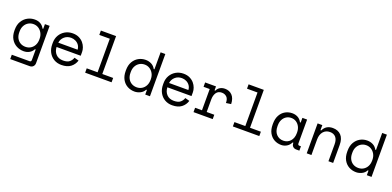

<svg xmlns="http://www.w3.org/2000/svg" viewBox="5 -1745 6110 2990"><g transform="rotate(20 3060.0 -250.0)"><path d="M142 200V128H437Q464 128 464 98V-76H452Q428 -31 386.5 -8.5Q345 14 296 14Q230 14 174.5 -15.5Q119 -45 85.5 -102Q52 -159 52 -240V-256Q52 -337 86 -393.5Q120 -450 175 -480Q230 -510 294 -510Q348 -510 389 -486.5Q430 -463 452 -418H464V-496H542V122Q542 156 520.5 178Q499 200 465 200ZM298 -60Q345 -60 382.5 -82.5Q420 -105 442 -146Q464 -187 464 -242V-254Q464 -307 441.5 -348Q419 -389 381.5 -412.5Q344 -436 298 -436Q251 -436 213.5 -413.5Q176 -391 154 -350.5Q132 -310 132 -256V-240Q132 -185 153.5 -144.5Q175 -104 212.5 -82Q250 -60 298 -60Z M920 14Q849 14 794.5 -18.5Q740 -51 709 -108.5Q678 -166 678 -242V-266Q678 -336 710 -391Q742 -446 797.5 -478Q853 -510 922 -510Q983 -510 1027.5 -488Q1072 -466 1100.5 -432Q1129 -398 1142.5 -359.5Q1156 -321 1156 -288V-224H756Q759 -151 802.5 -105.5Q846 -60 922 -60Q993 -60 1028 -90Q1063 -120 1076 -162L1150 -142Q1129 -73 1072.5 -29.5Q1016 14 920 14ZM758 -296H1078Q1076 -339 1053.5 -370.5Q1031 -402 996 -419Q961 -436 922 -436Q856 -436 811 -396Q766 -356 758 -296Z M1311 0V-72H1491V-628H1317V-700H1569V-72H1749V0Z M2133 14Q2067 14 2013 -15.5Q1959 -45 1927 -102Q1895 -159 1895 -240V-256Q1895 -337 1927.5 -393.5Q1960 -450 2013.5 -480Q2067 -510 2131 -510Q2182 -510 2226.5 -487.5Q2271 -465 2295 -418H2307V-700H2385V0H2307V-76H2295Q2271 -30 2224.5 -8Q2178 14 2133 14ZM2141 -60Q2188 -60 2225.5 -82.5Q2263 -105 2285 -146Q2307 -187 2307 -242V-254Q2307 -307 2284.5 -348Q2262 -389 2224.5 -412.5Q2187 -436 2141 -436Q2094 -436 2056.5 -413.5Q2019 -391 1997 -350.5Q1975 -310 1975 -256V-240Q1975 -185 1996.5 -144.5Q2018 -104 2056 -82Q2094 -60 2141 -60Z M2756 14Q2685 14 2630.5 -18.5Q2576 -51 2545 -108.5Q2514 -166 2514 -242V-266Q2514 -336 2546 -391Q2578 -446 2633.5 -478Q2689 -510 2758 -510Q2819 -510 2863.5 -488Q2908 -466 2936.5 -432Q2965 -398 2978.5 -359.5Q2992 -321 2992 -288V-224H2592Q2595 -151 2638.5 -105.5Q2682 -60 2758 -60Q2829 -60 2864 -90Q2899 -120 2912 -162L2986 -142Q2965 -73 2908.5 -29.5Q2852 14 2756 14ZM2594 -296H2914Q2912 -339 2889.5 -370.5Q2867 -402 2832 -419Q2797 -436 2758 -436Q2692 -436 2647 -396Q2602 -356 2594 -296Z M3107 0V-72H3221V-424H3119V-496H3299V-430H3311Q3330 -471 3365.5 -490.5Q3401 -510 3445 -510Q3519 -510 3565.5 -461Q3612 -412 3615 -318L3533 -306Q3533 -375 3500 -405.5Q3467 -436 3419 -436Q3358 -436 3328.5 -391.5Q3299 -347 3299 -282V-72H3425V0Z M3759 0V-72H3939V-628H3765V-700H4017V-72H4197V0Z M4563 14Q4498 14 4445.5 -15.5Q4393 -45 4362 -101.5Q4331 -158 4331 -240V-256Q4331 -337 4362 -394Q4393 -451 4445.5 -480.5Q4498 -510 4561 -510Q4612 -510 4653.5 -487.5Q4695 -465 4719 -418H4731V-496H4809V-102Q4809 -72 4836 -72H4861V0H4808Q4777 0 4754 -20Q4731 -40 4731 -84H4719Q4695 -35 4652.5 -10.5Q4610 14 4563 14ZM4571 -60Q4641 -60 4686 -110Q4731 -160 4731 -242V-254Q4731 -307 4710 -348Q4689 -389 4653 -412.5Q4617 -436 4571 -436Q4525 -436 4489 -413.5Q4453 -391 4432 -350.5Q4411 -310 4411 -256V-240Q4411 -156 4456 -108Q4501 -60 4571 -60Z M4983 0V-496H5061V-412H5073Q5119 -510 5233 -510Q5319 -510 5370 -456.5Q5421 -403 5421 -296V0H5343V-280Q5343 -358 5308 -397Q5273 -436 5213 -436Q5143 -436 5102 -387.5Q5061 -339 5061 -258V0Z M5805 14Q5739 14 5685 -15.5Q5631 -45 5599 -102Q5567 -159 5567 -240V-256Q5567 -337 5599.5 -393.5Q5632 -450 5685.5 -480Q5739 -510 5803 -510Q5854 -510 5898.5 -487.5Q5943 -465 5967 -418H5979V-700H6057V0H5979V-76H5967Q5943 -30 5896.5 -8Q5850 14 5805 14ZM5813 -60Q5860 -60 5897.5 -82.5Q5935 -105 5957 -146Q5979 -187 5979 -242V-254Q5979 -307 5956.5 -348Q5934 -389 5896.5 -412.5Q5859 -436 5813 -436Q5766 -436 5728.5 -413.5Q5691 -391 5669 -350.5Q5647 -310 5647 -256V-240Q5647 -185 5668.5 -144.5Q5690 -104 5728 -82Q5766 -60 5813 -60Z"/></g></svg>

Font: Space Mono
Style: Regular
Weight: 400
Monospace: yes
Designer: Colophon Foundry + Benjamin Critton
Foundry: Colophon Foundry & Benjamin Critton
Version: Version 1.003; ttfautohint (v1.8.4.7-5d5b)